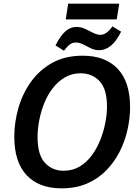

<svg xmlns="http://www.w3.org/2000/svg" viewBox="-20 -1017 760 1048"><path d="M316 11Q193 11 125.5 -60.5Q58 -132 58 -271Q58 -348 80 -426Q102 -504 148 -569Q194 -634 264.5 -673.5Q335 -713 431 -713Q555 -713 622.5 -641.5Q690 -570 690 -432Q690 -372 676 -309Q662 -246 633 -189Q604 -132 559.5 -86.5Q515 -41 454.5 -15Q394 11 316 11ZM327 -85Q376 -85 414 -107.5Q452 -130 480 -167.5Q508 -205 526.5 -251Q545 -297 554.5 -345Q564 -393 564 -435Q564 -531 523.5 -574Q483 -617 420 -617Q372 -617 334 -594.5Q296 -572 267.5 -535Q239 -498 221 -452.5Q203 -407 194 -359.5Q185 -312 185 -269Q185 -172 225 -128.5Q265 -85 327 -85ZM631 -997 617 -911H339L352 -997ZM329 -740 283 -769Q310 -823 337.5 -846.5Q365 -870 396 -870Q423 -870 445.5 -859Q468 -848 489 -837.5Q510 -827 529 -827Q561 -827 594 -873L641 -844Q614 -790 584 -766.5Q554 -743 522 -743Q497 -743 475.5 -753.5Q454 -764 434 -774.5Q414 -785 392 -785Q376 -785 361.5 -774.5Q347 -764 329 -740Z"/></svg>

Font: Bitter SemiBold
Style: Italic
Weight: 600
Italic angle: -9°
Designer: Sol Matas, and Bitter project Authors
Foundry: Sol Matas
Version: Version 2.001